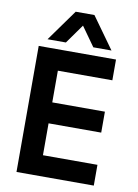

<svg xmlns="http://www.w3.org/2000/svg" viewBox="-97 -956 734 1020"><g transform="rotate(10 270.5 -446.5)"><path d="M65 -680H482V-568H188V-397H472V-284H188V-112H482V0H65ZM227 -893H328L450 -723H352L278 -827L204 -723H105Z"/></g></svg>

Font: Teachers SemiBold
Style: Regular
Weight: 600
Designer: Alfredo Marco Pradil & Chank Diesel
Version: Version 0.009